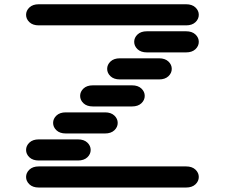

<svg xmlns="http://www.w3.org/2000/svg" viewBox="-20 -881 1040 888"><path d="M159.2 -13.7H840.8Q868.2 -13.7 883.8 -28.3Q899.4 -43 899.4 -62.5Q899.4 -82 883.8 -96.7Q868.2 -111.3 840.8 -111.3H159.2Q131.8 -111.3 116.2 -96.7Q100.6 -82 100.6 -62.5Q100.6 -43 116.2 -28.3Q131.8 -13.7 159.2 -13.7ZM159.2 -138.7H340.8Q368.2 -138.7 383.8 -153.3Q399.4 -168 399.4 -187.5Q399.4 -207 383.8 -221.7Q368.2 -236.3 340.8 -236.3H159.2Q131.8 -236.3 116.2 -221.7Q100.6 -207 100.6 -187.5Q100.6 -168 116.2 -153.3Q131.8 -138.7 159.2 -138.7ZM284.2 -263.7H465.8Q493.2 -263.7 508.8 -278.3Q524.4 -293 524.4 -312.5Q524.4 -332 508.8 -346.7Q493.2 -361.3 465.8 -361.3H284.2Q256.8 -361.3 241.2 -346.7Q225.6 -332 225.6 -312.5Q225.6 -293 241.2 -278.3Q256.8 -263.7 284.2 -263.7ZM409.2 -388.7H590.8Q618.2 -388.7 633.8 -403.3Q649.4 -418 649.4 -437.5Q649.4 -457 633.8 -471.7Q618.2 -486.3 590.8 -486.3H409.2Q381.8 -486.3 366.2 -471.7Q350.6 -457 350.6 -437.5Q350.6 -418 366.2 -403.3Q381.8 -388.7 409.2 -388.7ZM534.2 -513.7H715.8Q743.2 -513.7 758.8 -528.3Q774.4 -543 774.4 -562.5Q774.4 -582 758.8 -596.7Q743.2 -611.3 715.8 -611.3H534.2Q506.8 -611.3 491.2 -596.7Q475.6 -582 475.6 -562.5Q475.6 -543 491.2 -528.3Q506.8 -513.7 534.2 -513.7ZM659.2 -638.7H840.8Q868.2 -638.7 883.8 -653.3Q899.4 -668 899.4 -687.5Q899.4 -707 883.8 -721.7Q868.2 -736.3 840.8 -736.3H659.2Q631.8 -736.3 616.2 -721.7Q600.6 -707 600.6 -687.5Q600.6 -668 616.2 -653.3Q631.8 -638.7 659.2 -638.7ZM159.2 -763.7H840.8Q868.2 -763.7 883.8 -778.3Q899.4 -793 899.4 -812.5Q899.4 -832 883.8 -846.7Q868.2 -861.3 840.8 -861.3H159.2Q131.8 -861.3 116.2 -846.7Q100.6 -832 100.6 -812.5Q100.6 -793 116.2 -778.3Q131.8 -763.7 159.2 -763.7Z"/></svg>

Font: Sixtyfour
Style: Regular
Weight: 400
Designer: Jens Kutilek
Foundry: Jens Kutilek
Version: Version 2.001